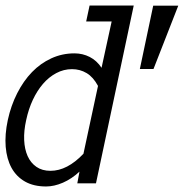

<svg xmlns="http://www.w3.org/2000/svg" viewBox="-28 -657 659 688"><path d="M315.9 0H249L256.8 -42Q229 -16.1 197.5 -2.4Q166 11.2 137.2 11.2Q92.8 11.2 61.8 -6.3Q30.8 -23.9 13.4 -55.4Q-3.9 -86.9 -7.6 -130.9Q-11.2 -174.8 0 -227.1Q11.2 -278.8 33.7 -323Q56.2 -367.2 86.7 -398.7Q117.2 -430.2 156 -448Q194.8 -465.8 238.8 -465.8Q268.1 -465.8 293.5 -452.9Q318.8 -439.9 335.9 -414.1L372.1 -580.1H280.8L293 -637.2H451.2ZM323.2 -349.1Q306.2 -380.9 282.5 -395Q258.8 -409.2 230 -409.2Q200.2 -409.2 173.6 -395Q147 -380.9 126 -356.4Q105 -332 89.6 -299.1Q74.2 -266.1 65.9 -227.1Q57.1 -188 58.6 -155Q60.1 -122.1 71 -97.7Q82 -73.2 102.5 -59.1Q123 -44.9 152.8 -44.9Q212.9 -44.9 271 -106ZM610.8 -636.7 522 -409.7H473.1L521 -636.7Z"/></svg>

Font: Anonymous Pro
Style: Italic
Weight: 400
Italic angle: -12°
Monospace: yes
Designer: Mark Simonson
Version: Version 1.003